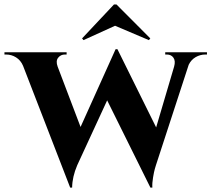

<svg xmlns="http://www.w3.org/2000/svg" viewBox="-43 -836 955 867"><path d="M471.7 -815.9 327.6 -662.6 334 -654.8 476.6 -719.7 629.4 -654.8 635.7 -662.6 482.9 -815.9ZM703.1 -600.1H891.6V-589.8H883.8Q860.8 -589.8 840.3 -577.9Q819.8 -565.9 809.1 -543.5L661.1 -89.8Q659.2 -83.5 656 -72.8Q652.8 -62 648.2 -35.2Q643.6 -8.3 645 11.2H636.2L440.9 -382.8L305.7 -89.8Q283.2 -37.1 282.7 11.2H273.9L61 -539.1Q50.3 -564 29.5 -576.9Q8.8 -589.8 -15.1 -589.8H-22.9V-600.1H257.8V-589.8H249.5Q231 -589.8 219.5 -575.2Q208 -560.5 217.3 -535.2L320.8 -262.7L479 -613.8H487.3L662.1 -260.7L743.2 -535.2Q750.5 -561 740.2 -575.4Q730 -589.8 710.9 -589.8H703.1Z"/></svg>

Font: Cinzel Bold
Style: Regular
Weight: 700
Designer: Natanael Gama
Version: Version 1.001;PS 001.001;hotconv 1.0.56;makeotf.lib2.0.21325